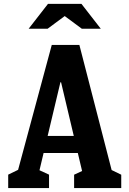

<svg xmlns="http://www.w3.org/2000/svg" viewBox="-20 -959 660 979"><path d="M21.8 -68.5 99.4 -106.2 60.9 -50.8 244 -730H384.7L558.8 -54.8L520.6 -105.9L598.2 -68.2V-0.2H357.9V-68.2L440.6 -106.8L406.2 -54.8L291.4 -539.5H288L171.8 -50.8L147.3 -106.6L230 -68.5V0H21.8ZM175.5 -266H441.2V-178.7H175.5ZM224.8 -939.4H395.2L493.9 -812.5H397.2L297.7 -886.2H322.3L222.8 -812.5H126.1Z"/></svg>

Font: Monaspace Xenon Var
Style: Regular
Weight: 400
Designer: Riley Cran and the Lettermatic Team
Version: Version 1.000 (Monaspace Xenon Var)